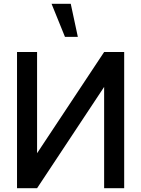

<svg xmlns="http://www.w3.org/2000/svg" viewBox="-20 -995 746 1015"><path d="M391.5 -800 354 -975H252.5L323.5 -800ZM176 0H70V-720H176V-185L530.5 -720H636.5V0H530.5V-535.5Z"/></svg>

Font: Hauora SemiBold
Style: Regular
Weight: 600
Designer: Wayne Shih
Foundry: WCYS
Version: Version 1.001